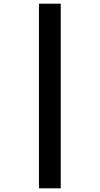

<svg xmlns="http://www.w3.org/2000/svg" viewBox="-20 -780 540 1040"><path d="M309 240V-760H191V240Z"/></svg>

Font: Noto Sans Mono UI Condensed ExtraBold
Style: Regular
Weight: 800
Width: 3
Designer: Monotype Design team
Foundry: Monotype Imaging Inc.
Version: 1.000